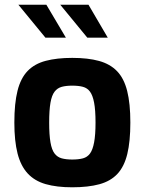

<svg xmlns="http://www.w3.org/2000/svg" viewBox="-20 -791 615 816"><path d="M287 5Q221 5 174 -8.5Q127 -22 97.5 -54Q68 -86 54.5 -139Q41 -192 41 -270Q41 -352 54.5 -405.5Q68 -459 97.5 -489.5Q127 -520 174.5 -532.5Q222 -545 287 -545Q354 -545 401 -532Q448 -519 477.5 -488.5Q507 -458 520.5 -404.5Q534 -351 534 -270Q534 -190 521 -136.5Q508 -83 479 -52Q450 -21 402.5 -8Q355 5 287 5ZM287 -113Q314 -113 332.5 -118Q351 -123 362.5 -138.5Q374 -154 380 -186Q386 -218 386 -270Q386 -323 380 -354.5Q374 -386 362.5 -401.5Q351 -417 332.5 -422Q314 -427 287 -427Q261 -427 242.5 -422Q224 -417 212 -401.5Q200 -386 194.5 -354.5Q189 -323 189 -270Q189 -218 194.5 -186Q200 -154 212 -138.5Q224 -123 242.5 -118Q261 -113 287 -113ZM351 -631 236 -771H356L438 -631ZM173 -631 58 -771H177L260 -631Z"/></svg>

Font: Exo Thin
Style: Bold
Weight: 700
Version: Version 2.000